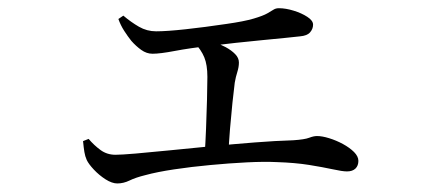

<svg xmlns="http://www.w3.org/2000/svg" viewBox="-20 -478 1040 458"><path d="M695.6 -391.3Q683.6 -389.7 659.6 -387.5Q635.6 -385.2 605.2 -382.2Q574.9 -379.3 542.6 -375.8Q510.2 -372.3 480.6 -368.6Q432.2 -363.2 397.1 -356.5Q361.9 -349.8 343.8 -349.8Q329.7 -349.8 317 -358.9Q304.3 -368 293.3 -380.5Q284.9 -391 276.2 -404.5Q267.6 -417.9 262.4 -432.7L274.2 -440.7Q292.6 -425.1 311.5 -414.2Q330.5 -403.3 352.3 -403.3Q377.7 -403.3 422.7 -408.2Q467.7 -413.1 520.2 -420.9Q562.3 -426.9 584.9 -433.6Q607.6 -440.3 617.8 -446.2Q628 -452 632.9 -455.2Q637.9 -458.4 645.4 -458.4Q661.6 -458.4 680.6 -452.5Q699.5 -446.7 713.1 -437.8Q726.8 -428.9 726.8 -419.2Q726.8 -409.1 719.7 -400.9Q712.7 -392.7 695.6 -391.3ZM454.6 -388.8Q470.3 -385 487.1 -379.1Q503.8 -373.2 518 -365.7Q532.1 -358.1 541 -348.9Q549.9 -339.8 549.9 -328.9Q549.9 -318.3 546.2 -306.6Q542.4 -294.8 540 -281Q537.6 -262.8 534.5 -233Q531.4 -203.3 528.7 -170.8Q526.1 -138.3 524.7 -109.9L468.1 -108Q470.1 -135.2 471.5 -170.9Q472.9 -206.5 473.8 -240.5Q474.7 -274.5 474.7 -294.6Q474.7 -323.4 467.3 -341.3Q459.9 -359.3 443.5 -376.5ZM178.1 -141.4 191.4 -146.7Q204.3 -131.5 219.7 -120.2Q235.2 -108.8 255.5 -108.8Q268.8 -108.8 303.3 -111.7Q337.8 -114.6 385 -119.4Q432.1 -124.2 484.3 -129.2Q536.6 -134.2 587.3 -138.2Q638.1 -142.2 679.4 -143.4Q706.7 -145.2 717.5 -149.4Q728.2 -153.5 736.1 -153.5Q748.5 -153.5 765.2 -148.3Q781.9 -143.2 798 -134.5Q814 -125.8 824.5 -115.4Q834.9 -104.9 834.9 -94.3Q834.9 -82.7 827.9 -75.9Q820.8 -69.1 807.7 -69.1Q796.6 -69.1 773.6 -74.2Q750.6 -79.2 717.1 -84.6Q683.5 -89.9 640.6 -91.3Q610.5 -92.8 568.7 -90.7Q526.9 -88.6 481.5 -84.3Q436.1 -80.1 395.5 -74Q354.8 -67.9 326.9 -60.3Q303.4 -54.5 289 -47.4Q274.6 -40.4 259.8 -40.4Q247.3 -40.4 231.8 -50.2Q216.4 -60.1 203.8 -73.5Q191.3 -86.9 186.9 -96.4Q182.9 -105.2 181.3 -115.4Q179.6 -125.7 178.1 -141.4Z"/></svg>

Font: Noto Serif KR
Style: Regular
Weight: 200
Designer: Ryoko NISHIZUKA 西塚涼子 (kana & ideographs); Frank Grießhammer (Latin, Greek & Cyrillic); Wenlong ZHANG 张文龙 (bopomofo); San
Foundry: Adobe
Version: Version 2.001;hotconv 1.1.0;makeotfexe 2.6.0